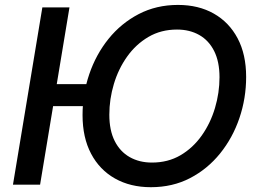

<svg xmlns="http://www.w3.org/2000/svg" viewBox="-20 -758 1061 788"><path d="M367.2 -412.6 352.1 -322.3H142.6L157.7 -412.6ZM265.1 -727.5 144.5 0H33.2L153.8 -727.5ZM599.1 10.3Q515.1 10.3 451.9 -25.4Q388.7 -61 353.8 -127.2Q318.8 -193.4 318.8 -285.6Q318.8 -372.6 346.4 -453.6Q374 -534.7 425.5 -598.6Q477.1 -662.6 549.3 -700.2Q621.6 -737.8 710.4 -737.8Q794.9 -737.8 857.7 -702.1Q920.4 -666.5 955.3 -600.6Q990.2 -534.7 990.2 -442.4Q990.2 -354.5 962.6 -273.4Q935.1 -192.4 883.5 -128.4Q832 -64.5 760.3 -27.1Q688.5 10.3 599.1 10.3ZM603.5 -90.8Q669.4 -90.8 720.7 -120.8Q772 -150.9 807.9 -201.7Q843.8 -252.4 862.3 -314.7Q880.9 -377 880.9 -440.9Q880.9 -504.9 858.9 -548.6Q836.9 -592.3 797.6 -614.5Q758.3 -636.7 706.5 -636.7Q640.6 -636.7 589.1 -606.4Q537.6 -576.2 501.7 -525.6Q465.8 -475.1 447.3 -413.1Q428.7 -351.1 428.7 -287.1Q428.7 -223.1 450.7 -179.4Q472.7 -135.7 512.2 -113.3Q551.8 -90.8 603.5 -90.8Z"/></svg>

Font: Inter 17pt Medium
Style: Italic
Weight: 500
Italic angle: -9.3988°
Version: Version 4.001;git-66647c0bb